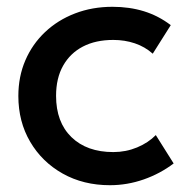

<svg xmlns="http://www.w3.org/2000/svg" viewBox="-20 -530 556 565"><path d="M303.5 15Q225.5 15 164.5 -19.2Q103.5 -53.5 68.8 -112.8Q34 -172 34 -247.5Q34 -304.5 54.5 -352.2Q75 -400 112.5 -435.5Q150 -471 200.8 -490.5Q251.5 -510 311 -510Q361 -510 403.8 -496.8Q446.5 -483.5 482.5 -456L429.5 -372Q406.5 -392.5 376.8 -402.5Q347 -412.5 313.5 -412.5Q261.5 -412.5 224 -393Q186.5 -373.5 165.8 -336.8Q145 -300 145 -248Q145 -170.5 190.2 -126.5Q235.5 -82.5 313.5 -82.5Q350.5 -82.5 383.5 -96.2Q416.5 -110 438.5 -132.5L491 -49Q451.5 -19 403 -2Q354.5 15 303.5 15Z"/></svg>

Font: Geologica EX
Style: Regular
Weight: 400
Designer: Sindre Bremnes, Frode Helland
Foundry: Monokrom Skriftforlag AS
Version: Version 1.010;gftools[0.9.28]